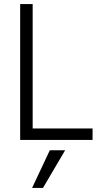

<svg xmlns="http://www.w3.org/2000/svg" viewBox="-20 -694 514 952"><path d="M193 238H139L227 51H303ZM439 0H80V-674H142V-57H439Z"/></svg>

Font: Hind Siliguri Light
Style: Regular
Weight: 300
Designer: Jyotish Sonowal
Foundry: Indian Type Foundry
Version: Version 1.001;PS 1.0;hotconv 1.0.86;makeotf.lib2.5.63406; tt